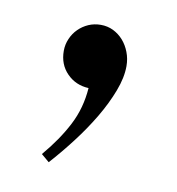

<svg xmlns="http://www.w3.org/2000/svg" viewBox="-42 -134 289 313"><g transform="rotate(10 102.5 22.5)"><path d="M49.8 -43Q49.8 -53.7 54 -63.2Q58.1 -72.8 65.2 -79.8Q72.3 -86.9 81.8 -91.1Q91.3 -95.2 102.1 -95.2Q113.3 -95.2 122.8 -90.6Q132.3 -85.9 139.4 -77.9Q146.5 -69.8 150.6 -59.1Q154.8 -48.3 154.8 -36.1Q154.8 -17.1 146.2 5.4Q137.7 27.8 123.8 51.3Q109.9 74.7 92.5 97.4Q75.2 120.1 57.1 140.1L43.9 128.9Q68.4 100.1 83 71.8Q97.7 43.5 100.1 9.8Q78.6 8.8 64.2 -5.9Q49.8 -20.5 49.8 -43Z"/></g></svg>

Font: Marcellus
Style: Regular
Weight: 400
Designer: Astigmatic (AOETI)
Foundry: Astigmatic (AOETI)
Version: Version 1.000